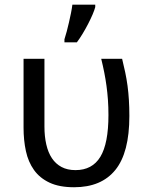

<svg xmlns="http://www.w3.org/2000/svg" viewBox="-20 -786 630 816"><path d="M294.9 9.8Q231.9 9.8 190.4 -9.8Q148.9 -29.3 124.5 -63.5Q100.1 -97.7 90.1 -143.8Q80.1 -189.9 80.1 -243.2V-536.1H168.9V-248Q168.9 -206.1 176.8 -171.9Q184.6 -137.7 200.7 -113.5Q216.8 -89.4 241.7 -76.2Q266.6 -63 300.8 -63Q372.1 -63 406.5 -119.6Q440.9 -176.3 440.9 -296.9Q440.9 -331.5 438.7 -362.1Q436.5 -392.6 432.6 -421.1Q428.7 -449.7 423.1 -478Q417.5 -506.3 410.2 -536.1H499Q506.3 -506.3 512.2 -478.5Q518.1 -450.7 522 -421.6Q525.9 -392.6 527.8 -361.1Q529.8 -329.6 529.8 -293Q529.8 -137.2 470.2 -63.7Q410.6 9.8 294.9 9.8ZM253.9 -619.1Q258.8 -633.8 263.7 -652.6Q268.6 -671.4 273.2 -691.2Q277.8 -710.9 281.7 -730.5Q285.6 -750 287.6 -766.1H384.8V-755.9Q381.8 -744.1 373.8 -725.1Q365.7 -706.1 354.7 -684.8Q343.8 -663.6 331.1 -642.6Q318.4 -621.6 306.6 -606H253.9Z"/></svg>

Font: WenQuanYi Micro Hei
Style: Regular
Weight: 400
Foundry: Ascender Corporation
Version: Version 0.2.0-beta